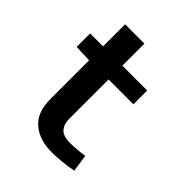

<svg xmlns="http://www.w3.org/2000/svg" viewBox="-166 -662 769 769"><g transform="rotate(45 219.0 -277.0)"><path d="M207 -562.5V-437.5H347.7V-359.4H207V-136.7Q207 -106.4 222.7 -88.4Q238.3 -70.3 277.3 -70.3Q313.5 -70.3 357.4 -77.1L368.2 -3.9Q306.6 7.8 252 7.8Q181.6 7.8 139.6 -28.3Q97.7 -64.5 97.7 -138.7V-358.4L24.4 -361.3V-437.5H97.7V-562.5Z"/></g></svg>

Font: Sudo Var
Style: Regular
Weight: 400
Monospace: yes
Designer: Jens Kutilek
Foundry: Jens Kutilek
Version: Version 0.065;FEAKit 1.0